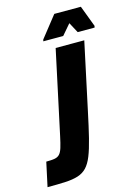

<svg xmlns="http://www.w3.org/2000/svg" viewBox="-177 -929 709 998"><g transform="rotate(-15 177.5 -430.5)"><path d="M-49 0 -21 -130Q8 -130 24.5 -133Q41 -136 51 -146.5Q61 -157 68 -179.5Q75 -202 83 -240L179 -688H333L256 -328Q239 -247 225 -190.5Q211 -134 196.5 -98Q182 -62 163 -42Q144 -22 116 -13Q88 -4 48 -2Q8 0 -49 0ZM126 -738 128 -747 218 -861H361L404 -747L402 -738H311L281 -794L233 -738Z"/></g></svg>

Font: Saira Condensed Black
Style: Italic
Weight: 900
Width: 3
Italic angle: -12°
Designer: Hector Gatti with collaboration of the Omnibus-Type team
Foundry: Omnibus-Type
Version: Version 1.101